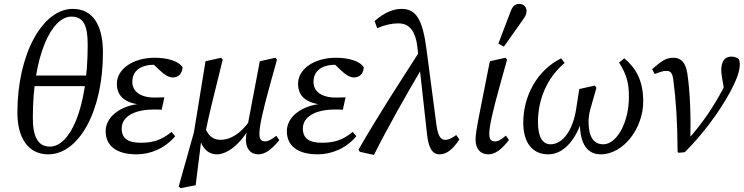

<svg xmlns="http://www.w3.org/2000/svg" viewBox="-20 -786 3850 994"><path d="M230 13C387 13 513 -208 513 -514C513 -655 461 -740 357 -740C200 -740 70 -506 70 -203C70 -73 125 13 230 13ZM239 -27C175 -27 150 -80 150 -177C150 -502 248 -700 349 -700C412 -700 434 -655 434 -554C434 -215 339 -27 239 -27ZM113 -340H463V-395H113V-340Z M687 13C761 13 835 -19 887 -81L868 -103C818 -62 774 -47 709 -47C642 -47 610 -69 610 -121C610 -182 675 -219 777 -219C792 -219 805 -219 817 -218L831 -282C805 -281 804 -281 780 -281C706 -281 665 -313 665 -362C665 -419 707 -451 782 -451C802 -451 819 -449 842 -444L837 -461H766L807 -422C831 -399 854 -385 874 -385C904 -385 924 -405 925 -438C907 -468 851 -487 781 -487C669 -487 585 -429 585 -352C585 -283 635 -246 731 -243L733 -250C616 -249 527 -187 527 -107C527 -30 584 13 687 13Z M915 188 993 173 1025 -84 1044 -103C1061 -186 1081 -269 1133 -477L1125 -487L1044 -469L984 -101L905 180L915 188ZM1103 13C1155 13 1227 -38 1278 -137L1274 -163C1227 -94 1172 -62 1122 -62C1083 -62 1050 -85 1038 -143L1009 -95C1018 -27 1052 13 1103 13ZM1318 13C1353 13 1389 -14 1426 -61L1410 -83C1389 -66 1370 -54 1353 -54C1332 -54 1323 -65 1323 -93C1323 -133 1339 -207 1380 -355L1414 -477L1406 -487L1325 -469L1282 -242C1257 -112 1253 -85 1253 -64C1253 -15 1277 13 1318 13Z M1625 13C1699 13 1773 -19 1825 -81L1806 -103C1756 -62 1712 -47 1647 -47C1580 -47 1548 -69 1548 -121C1548 -182 1613 -219 1715 -219C1730 -219 1743 -219 1755 -218L1769 -282C1743 -281 1742 -281 1718 -281C1644 -281 1603 -313 1603 -362C1603 -419 1645 -451 1720 -451C1740 -451 1757 -449 1780 -444L1775 -461H1704L1745 -422C1769 -399 1792 -385 1812 -385C1842 -385 1862 -405 1863 -438C1845 -468 1789 -487 1719 -487C1607 -487 1523 -429 1523 -352C1523 -283 1573 -246 1669 -243L1671 -250C1554 -249 1465 -187 1465 -107C1465 -30 1522 13 1625 13Z M1843 0 1916 16C1994 -139 2075 -280 2159 -424L2158 -529C2050 -360 1940 -193 1836 -11L1843 0ZM2255 13C2290 13 2322 -9 2358 -64L2342 -87C2321 -72 2303 -62 2285 -62C2261 -62 2247 -82 2239 -143L2188 -531C2168 -684 2135 -740 2059 -740C2016 -740 1971 -722 1919 -677L1933 -640C1974 -658 2010 -665 2042 -665C2094 -665 2131 -633 2141 -540L2191 -89C2198 -27 2215 13 2255 13Z M2508 13C2545 13 2577 -13 2615 -61L2599 -84C2577 -66 2562 -54 2543 -54C2522 -54 2513 -65 2513 -93C2513 -133 2530 -207 2571 -355L2605 -477L2597 -487L2516 -469L2471 -242C2445 -112 2442 -85 2442 -64C2442 -15 2467 13 2508 13ZM2560 -560 2589 -545C2620 -589 2652 -634 2683 -678C2700 -702 2706 -712 2706 -730C2706 -749 2691 -766 2667 -766C2650 -766 2635 -757 2624 -728C2603 -672 2581 -616 2560 -560Z M2818 13C2896 13 2954 -57 2988 -149L2982 -148C2983 -37 3023 13 3090 13C3207 13 3310 -121 3310 -261C3310 -369 3272 -434 3212 -484L3185 -462C3222 -403 3236 -361 3236 -285C3236 -153 3174 -39 3103 -39C3054 -39 3027 -77 3027 -156C3027 -175 3030 -198 3036 -220L3068 -332L3059 -343L2979 -325L2962 -217C2946 -118 2897 -39 2830 -39C2790 -39 2765 -75 2765 -154C2765 -267 2809 -381 2903 -460L2885 -484C2762 -423 2689 -291 2689 -151C2689 -49 2735 13 2818 13Z M3488 0 3493 5 3525 2C3617 -89 3704 -206 3760 -310C3796 -377 3810 -419 3810 -453C3810 -465 3808 -474 3805 -480C3799 -485 3786 -493 3767 -493C3735 -493 3714 -472 3714 -422C3714 -412 3716 -397 3718 -384L3730 -314L3742 -365C3736 -351 3731 -341 3721 -322C3673 -233 3619 -150 3539 -61L3554 -58C3557 -182 3553 -312 3538 -408C3529 -463 3505 -487 3466 -487C3430 -487 3408 -473 3356 -428L3369 -403C3397 -413 3412 -419 3430 -419C3451 -419 3461 -410 3466 -371C3480 -265 3487 -155 3488 0Z"/></svg>

Font: Source Serif Variable
Style: Italic
Weight: 389
Italic angle: -12°
Designer: Frank Grießhammer
Foundry: Adobe Systems Incorporated
Version: Version 3.001;hotconv 1.0.111;makeotfexe 2.5.65597